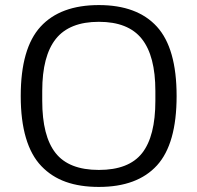

<svg xmlns="http://www.w3.org/2000/svg" viewBox="-20 -718 771 750"><path d="M366.2 12.2Q292.5 12.2 237.1 -7.6Q181.6 -27.3 141.6 -69.1Q101.6 -110.8 81.3 -179.4Q61 -248 61 -342.8Q61 -529.3 138.4 -613.8Q215.8 -698.2 366.2 -698.2Q516.1 -698.2 593 -613.8Q669.9 -529.3 669.9 -342.8Q669.9 -156.2 593.3 -72Q516.6 12.2 366.2 12.2ZM586.9 -324.2V-362.8Q586.9 -499.5 533.9 -566.2Q481 -632.8 366.2 -632.8Q251.5 -632.8 198.2 -566.2Q145 -499.5 145 -362.8V-324.2Q145 -186.5 197 -120.4Q249 -54.2 366.2 -54.2Q483.4 -54.2 535.2 -120.1Q586.9 -186 586.9 -324.2Z"/></svg>

Font: Archivo Expanded Light
Style: Regular
Weight: 300
Width: 7
Designer: Hector Gatti
Foundry: Omnibus-Type
Version: Version 2.001